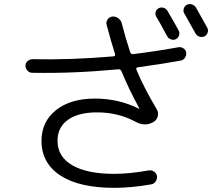

<svg xmlns="http://www.w3.org/2000/svg" viewBox="-20 -864 1040 924"><path d="M786.1 -811.5Q828.1 -740.2 839.8 -716.8Q845.7 -706.1 841.8 -693.8Q837.9 -681.6 827.1 -675.8Q816.4 -669.9 803.2 -674.3Q790 -678.7 784.2 -690.4Q744.1 -764.6 732.4 -783.2Q725.6 -793.9 729 -806.2Q732.4 -818.4 743.2 -824.2Q753.9 -830.1 766.6 -826.7Q779.3 -823.2 786.1 -811.5ZM922.9 -828.1Q941.4 -795.9 977.5 -730.5Q983.4 -719.7 979.5 -707.5Q975.6 -695.3 964.8 -689.5Q953.1 -683.6 940.4 -687.5Q927.7 -691.4 920.9 -703.1Q890.6 -756.8 867.2 -798.8Q860.4 -809.6 864.3 -822.3Q868.2 -835 878.9 -840.8Q890.6 -846.7 903.3 -842.8Q916 -838.9 922.9 -828.1ZM134.8 -513.7Q122.1 -513.7 112.3 -523.9Q102.5 -534.2 102.5 -547.9Q102.5 -560.5 112.8 -569.8Q123 -579.1 136.7 -579.1Q323.2 -575.2 526.4 -592.8Q537.1 -594.7 533.2 -605.5Q514.6 -663.1 493.2 -744.1Q489.3 -757.8 497.6 -770Q505.9 -782.2 519.5 -784.2Q535.2 -786.1 547.9 -777.3Q560.5 -768.6 565.4 -753.9Q583 -684.6 606.4 -613.3Q610.4 -602.5 620.1 -603.5Q732.4 -617.2 838.9 -636.7Q851.6 -638.7 862.8 -631.3Q874 -624 876 -611.3Q877.9 -597.7 870.1 -585.9Q862.3 -574.2 848.6 -572.3Q764.6 -556.6 642.6 -540Q632.8 -538.1 636.7 -528.3Q670.9 -445.3 734.4 -337.9Q744.1 -322.3 738.8 -303.2Q733.4 -284.2 715.8 -275.4Q676.8 -253.9 631.8 -278.3Q548.8 -323.2 447.3 -323.2Q356.4 -323.2 306.6 -287.1Q256.8 -251 256.8 -186.5Q256.8 -110.4 327.6 -68.8Q398.4 -27.3 530.3 -27.3Q600.6 -27.3 696.3 -43.9Q710 -45.9 721.7 -38.1Q733.4 -30.3 735.4 -16.6Q737.3 -2.9 729 9.3Q720.7 21.5 707 23.4Q612.3 40 530.3 40Q361.3 40 270.5 -19.5Q179.7 -79.1 179.7 -186.5Q179.7 -278.3 249.5 -334Q319.3 -389.6 436.5 -389.6Q551.8 -389.6 648.4 -340.8H650.4V-342.8Q599.6 -435.5 564.5 -521.5Q559.6 -532.2 547.9 -530.3Q330.1 -509.8 134.8 -513.7Z"/></svg>

Font: Rounded-X Mgen+ 2m regular
Style: Regular
Weight: 400
Designer: [Source Han Sans]
Ryoko NISHIZUKA  (kana & ideographs); Paul D. Hunt (Latin, Greek & Cyrillic); Wenlong ZHANG  (bopomofo
Version: Version 1.059.20150602